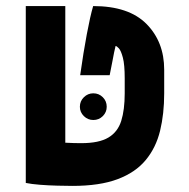

<svg xmlns="http://www.w3.org/2000/svg" viewBox="-20 -606 626 636"><path d="M219.7 9.8Q199.2 9.8 170.2 9Q141.1 8.3 112.8 6.1Q84.5 3.9 65.4 0V-585.9H196.3V-133.3Q211.9 -132.3 224.9 -132.1Q237.8 -131.8 249 -131.8Q308.1 -131.8 339.1 -150.4Q370.1 -168.9 381.6 -205.6Q393.1 -242.2 393.1 -296.9V-346.2Q393.1 -392.1 387 -415Q380.9 -438 373.8 -445.8Q366.7 -453.6 362.8 -453.6Q359.9 -441.9 357.9 -431.9Q356 -421.9 352.8 -405.3Q349.6 -388.7 343.3 -356.9H245.6Q256.3 -433.1 267.6 -492.9Q278.8 -552.7 288.6 -585.9Q406.7 -585.9 465.3 -526.6Q523.9 -467.3 523.9 -375V-296.9Q523.9 -229 510.3 -172.9Q496.6 -116.7 462.6 -75.7Q428.7 -34.7 369.6 -12.5Q310.5 9.8 219.7 9.8ZM289.1 -208.5Q271 -208.5 257.8 -221.4Q244.6 -234.4 244.6 -252.4Q244.6 -271 257.8 -283.9Q271 -296.9 289.1 -296.9Q307.6 -296.9 320.6 -283.9Q333.5 -271 333.5 -252.4Q333.5 -234.4 320.6 -221.4Q307.6 -208.5 289.1 -208.5Z"/></svg>

Font: Cascadia Mono
Style: Bold
Weight: 700
Monospace: yes
Designer: Aaron Bell
Foundry: Saja Typeworks
Version: Version 2404.023; ttfautohint (v1.8.4)